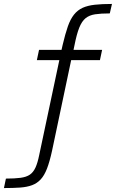

<svg xmlns="http://www.w3.org/2000/svg" viewBox="-179 -763 588 974"><path d="M-159 191 -149 143Q-104 143 -74.5 139Q-45 135 -27.5 123Q-10 111 1 87Q12 63 20 23L122 -458H8L19 -510H150L129 -492L139 -536Q152 -591 165 -628.5Q178 -666 196.5 -689Q215 -712 240.5 -723.5Q266 -735 302.5 -739Q339 -743 389 -743L378 -695Q333 -695 303.5 -690.5Q274 -686 255 -670.5Q236 -655 223 -622.5Q210 -590 199 -534L190 -491L178 -510H339L328 -458H182L85 2Q73 57 59.5 92Q46 127 27.5 147Q9 167 -16.5 176.5Q-42 186 -77 188.5Q-112 191 -159 191Z"/></svg>

Font: Saira SemiExpanded Light
Style: Regular
Weight: 300
Width: 6
Designer: Hector Gatti with collaboration of the Omnibus-Type team
Foundry: Omnibus-Type
Version: Version 1.101